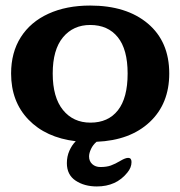

<svg xmlns="http://www.w3.org/2000/svg" viewBox="-20 -502 650 692"><path d="M440 -237Q440 -324 404.5 -368Q369 -412 305 -412Q244 -412 207 -367.5Q170 -323 170 -237Q170 -151 207 -105.5Q244 -60 306 -60Q370 -60 405 -104.5Q440 -149 440 -237ZM305 -482Q436 -482 513 -417Q590 -352 590 -237Q590 -128 519.5 -62Q449 4 328 9Q315 20 308 35Q301 50 301 62Q301 79 312.5 89.5Q324 100 342 100Q364 100 379.5 94.5Q395 89 415 77Q432 67 442 67Q454 67 454 82Q454 102 439 120Q399 170 329 170Q284 170 252.5 149Q221 128 221 86Q221 62 230 41.5Q239 21 253 7Q145 -6 82.5 -71Q20 -136 20 -237Q20 -313 55 -368Q90 -423 154.5 -452.5Q219 -482 305 -482Z"/></svg>

Font: Raigarh
Style: Bold
Weight: 700
Designer: jaikishan Patel
Foundry: MagicType
Version: Version 1.000